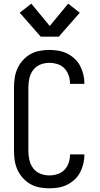

<svg xmlns="http://www.w3.org/2000/svg" viewBox="-20 -1014 540 1042"><path d="M247 8Q221 8 194.5 3Q168 -2 145 -15Q122 -28 104 -48Q86 -68 75 -92Q64 -116 60 -142.5Q56 -169 56 -195V-540Q56 -566 60 -592.5Q64 -619 75 -643Q86 -667 104 -687Q122 -707 145 -720Q168 -733 194.5 -738Q221 -743 247 -743Q272 -743 296.5 -739Q321 -735 343.5 -724Q366 -713 384.5 -696Q403 -679 414.5 -657Q426 -635 432 -611Q438 -587 438 -562V-559H360V-561Q360 -583 352.5 -605Q345 -627 329.5 -643Q314 -659 292 -666Q270 -673 247 -673Q222 -673 198.5 -663.5Q175 -654 160 -634Q145 -614 139.5 -589.5Q134 -565 134 -540V-195Q134 -170 139.5 -145.5Q145 -121 160 -101Q175 -81 198.5 -71.5Q222 -62 247 -62Q270 -62 292 -69Q314 -76 329.5 -92Q345 -108 352.5 -130Q360 -152 360 -174V-176H438V-173Q438 -148 432 -124Q426 -100 414.5 -78Q403 -56 384.5 -39Q366 -22 343.5 -11Q321 0 296.5 4Q272 8 247 8ZM201 -815 87 -945 150 -994 250 -873 350 -994 413 -945 299 -815Z"/></svg>

Font: Iosevka www.saffi
Style: Regular
Weight: 400
Monospace: yes
Designer: Belleve Invis
Foundry: Belleve Invis
Version: Version 22.0.2; ttfautohint (v1.8.3)